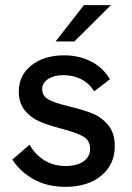

<svg xmlns="http://www.w3.org/2000/svg" viewBox="-20 -717 511 746"><path d="M28 -97 95 -155Q115 -118 151 -95Q187 -72 235 -72Q279 -72 304.5 -90Q330 -108 330 -139Q330 -172 302 -187.5Q274 -203 215 -218Q166 -231 132.5 -245.5Q99 -260 76 -288.5Q53 -317 53 -362Q53 -424 102 -463Q151 -502 230 -502Q287 -502 334 -478Q381 -454 407 -409L346 -362Q326 -394 295 -409.5Q264 -425 226 -425Q190 -425 167 -410Q144 -395 144 -371Q144 -345 166.5 -331.5Q189 -318 243 -305Q301 -291 337 -277Q373 -263 399.5 -232Q426 -201 426 -149Q426 -78 373.5 -34.5Q321 9 234 9Q162 9 109 -21.5Q56 -52 28 -97ZM306 -697H411L269 -556H196Z"/></svg>

Font: Hanken Grotesk Medium
Style: Regular
Weight: 500
Designer: Alfredo Marco Pradil
Foundry: Hanken Design Co.
Version: Version 3.014